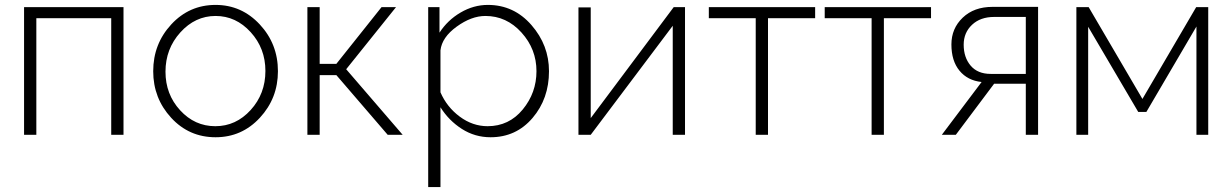

<svg xmlns="http://www.w3.org/2000/svg" viewBox="-20 -549 5019 782"><path d="M78 0V-520H483V0H433V-475H128V0Z M604 -259Q604 -370 677.5 -449.5Q751 -529 858 -529Q964 -529 1038 -449.5Q1112 -370 1112 -259Q1112 -149 1038.5 -69.5Q965 10 858 10Q750 10 677 -69.5Q604 -149 604 -259ZM1061 -260Q1061 -352 1001 -418Q941 -484 858 -484Q775 -484 714.5 -417Q654 -350 654 -257Q654 -165 713.5 -100Q773 -35 857 -35Q941 -35 1001 -101Q1061 -167 1061 -260Z M1232 0V-520H1282V-289H1350L1534 -520H1593L1390 -267L1620 0H1559L1350 -243H1282V0Z M1774 -112V213H1724V-520H1770V-416Q1803 -467 1856 -498Q1909 -529 1967 -529Q2073 -529 2144.5 -447Q2216 -365 2216 -259Q2216 -147 2149 -68.5Q2082 10 1978 10Q1914 10 1861 -24Q1808 -58 1774 -112ZM2165 -259Q2165 -349 2104 -416.5Q2043 -484 1957 -484Q1900 -484 1840 -440.5Q1780 -397 1774 -344V-173Q1800 -113 1852.5 -74Q1905 -35 1966 -35Q2053 -35 2109 -103Q2165 -171 2165 -259Z M2336 0V-519H2386V-68L2724 -520H2770V0H2720V-444L2386 0Z M3058 0V-475H2867V-520H3300V-475H3108V0Z M3530 0V-475H3339V-520H3772V-475H3580V0Z M3816 0 3978 -215Q3921 -221 3888 -261Q3855 -301 3855 -368Q3855 -433 3901 -477Q3947 -521 4022 -521H4208V0H4158V-208H4029L3873 0ZM4015 -248H4158V-480H4029Q3973 -480 3939 -448Q3905 -416 3905 -367Q3905 -315 3933.5 -281.5Q3962 -248 4015 -248Z M4364 0V-520H4414L4633 -146L4852 -520H4901V0H4853V-441L4649 -93H4616L4412 -440V0Z"/></svg>

Font: Raleway-v4020 Light
Style: Regular
Weight: 300
Designer: Matt McInerney, Pablo Impallari, Rodrigo Fuenzalida
Foundry: Matt McInerney, Pablo Impallari, Rodrigo Fuenzalida
Version: Version 4.020;PS 004.020;hotconv 1.0.88;makeotf.lib2.5.64775